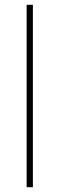

<svg xmlns="http://www.w3.org/2000/svg" viewBox="-20 -780 247 800"><path d="M117 0H91V-760H117Z"/></svg>

Font: Noto Sans Thaana Thin
Style: Regular
Weight: 100
Designer: David Williams
Foundry: Google Inc.
Version: Version 3.001; ttfautohint (v1.8.4.7-5d5b)